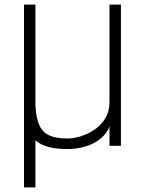

<svg xmlns="http://www.w3.org/2000/svg" viewBox="-20 -638 640 840"><path d="M85 182V-618H135V-175Q138 -121 152.5 -89.5Q167 -58 197 -45Q227 -32 275 -32Q302 -32 334 -42Q366 -52 394.5 -71.5Q423 -91 441 -121Q459 -151 459 -191V-618H509V0H459V-84Q445 -50 415.5 -28Q386 -6 349.5 4Q313 14 275 14Q226 14 192 5Q158 -4 135 -24V182Z"/></svg>

Font: Victor Mono Thin
Style: Regular
Weight: 100
Monospace: yes
Designer: Rune Bjørnerås
Version: Version 1.561;gftools[0.9.30]